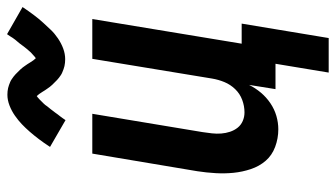

<svg xmlns="http://www.w3.org/2000/svg" viewBox="-224 -578 953 545"><g transform="rotate(-90 252.5 -305.5)"><path d="M319 151 344 0H272L284 -75Q275 -57 262 -41.5Q249 -26 232 -14.5Q215 -3 196 2.5Q177 8 158 8Q132 8 108 -1Q84 -10 68.5 -28Q53 -46 45 -70Q37 -94 34.5 -119Q32 -144 33.5 -170Q35 -196 39 -222L89 -520H202L150 -207Q148 -194 146.5 -180.5Q145 -167 146 -154Q147 -141 151 -129Q155 -117 162.5 -107.5Q170 -98 181.5 -93Q193 -88 206 -88Q224 -88 241.5 -94.5Q259 -101 272 -114.5Q285 -128 292 -145Q299 -162 302 -180L358 -520H471L401 -96H458L417 151ZM184 -596 108 -640Q119 -657 130 -671.5Q141 -686 151.5 -698Q162 -710 172.5 -720Q183 -730 196.5 -739.5Q210 -749 225.5 -755Q241 -761 256 -761Q261 -761 266 -760.5Q271 -760 275 -759Q279 -758 283.5 -756.5Q288 -755 292.5 -753Q297 -751 300.5 -748.5Q304 -746 307.5 -743.5Q311 -741 314 -738Q317 -735 320.5 -731.5Q324 -728 327.5 -724.5Q331 -721 333.5 -717.5Q336 -714 338.5 -710.5Q341 -707 343 -704Q345 -701 348 -696Q351 -691 354 -687Q357 -683 360 -680Q363 -677 362 -675H361Q360 -675 358.5 -675.5Q357 -676 356 -676H355L358 -679Q361 -681 364 -683.5Q367 -686 369.5 -688.5Q372 -691 374 -692.5Q376 -694 377.5 -696Q379 -698 381 -700Q383 -702 385 -704.5Q387 -707 389 -709.5Q391 -712 393 -714.5Q395 -717 397 -720Q399 -723 401.5 -726Q404 -729 406.5 -732Q409 -735 412 -738.5Q415 -742 417.5 -746Q420 -750 422.5 -754Q425 -758 428 -762L505 -718Q493 -700 482 -685.5Q471 -671 460.5 -659.5Q450 -648 440 -637.5Q430 -627 416 -617.5Q402 -608 387 -602.5Q372 -597 357 -597Q352 -597 347 -597.5Q342 -598 337.5 -599Q333 -600 329 -601.5Q325 -603 320 -605Q315 -607 311.5 -609.5Q308 -612 304.5 -614.5Q301 -617 298 -620Q295 -623 291.5 -626.5Q288 -630 284.5 -633.5Q281 -637 278.5 -640.5Q276 -644 273.5 -647.5Q271 -651 269 -654Q267 -657 264 -662Q261 -667 258 -671Q255 -675 252 -678Q249 -681 250 -682Q250 -683 250 -683Q250 -683 251 -683Q252 -683 254 -682.5Q256 -682 257 -682H258Q257 -681 254 -679Q251 -677 248 -674.5Q245 -672 242.5 -669.5Q240 -667 238 -665Q236 -663 234.5 -661.5Q233 -660 231 -658Q229 -656 227 -653.5Q225 -651 223.5 -648.5Q222 -646 219.5 -643.5Q217 -641 215 -638Q213 -635 210.5 -632Q208 -629 205.5 -625.5Q203 -622 200.5 -618.5Q198 -615 195 -611.5Q192 -608 189.5 -604Q187 -600 184 -596Z"/></g></svg>

Font: Iosevka
Style: Bold Italic
Weight: 700
Italic angle: -9°
Monospace: yes
Designer: Belleve Invis
Foundry: Belleve Invis
Version: Version 32.5.0; ttfautohint (v1.8.4)